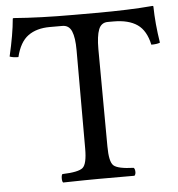

<svg xmlns="http://www.w3.org/2000/svg" viewBox="-49 -699 693 748"><g transform="rotate(-5 297.5 -325.5)"><path d="M352 -124Q352 -63 368.5 -48Q385 -33 447 -31Q452 -26 452 -14Q452 -5 447 0H397H308Q266 0 168 2Q164 -2 164 -14Q164 -27 168 -31Q231 -33 248 -47.5Q265 -62 265 -122V-507Q265 -556 254.5 -581Q244 -606 218 -606H169Q117 -606 84 -582Q51 -558 37 -500Q16 -500 3 -505Q23 -591 28 -650Q28 -653 32 -653Q133 -645 265 -645H351Q484 -645 575 -653Q578 -653 578 -650Q579 -584 591 -508Q580 -503 557 -503Q545 -559 511 -582.5Q477 -606 418 -606H396Q370 -606 360 -580.5Q350 -555 350 -504Z"/></g></svg>

Font: Pochaevsk Unicode
Style: Normal
Weight: 400
Version: Version 1.1